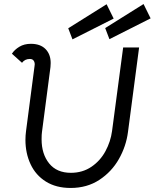

<svg xmlns="http://www.w3.org/2000/svg" viewBox="-20 -918 773 951"><path d="M106 -225Q106 -247 109 -269L151 -590Q152 -593 152 -599Q152 -611 146 -618.5Q140 -626 128 -626Q103 -626 89 -607L39 -652Q52 -672 76 -686.5Q100 -701 133 -701Q180 -701 205.5 -675Q231 -649 231 -606Q231 -593 230 -586L188 -265Q186 -253 186 -228Q186 -155 223.5 -108.5Q261 -62 331 -62Q389 -62 433 -92Q477 -122 502.5 -169.5Q528 -217 535 -269L590 -683H669L614 -265Q605 -194 569 -130.5Q533 -67 472 -27Q411 13 330 13Q258 13 207.5 -18.5Q157 -50 131.5 -104.5Q106 -159 106 -225ZM318 -778 508 -897 543 -826 339 -723ZM501 -779 691 -898 726 -827 522 -724Z"/></svg>

Font: Bellota
Style: Bold Italic
Weight: 700
Italic angle: -7.5°
Designer: Kemie Guaida
Foundry: Kemie Guaida
Version: Version 4.001